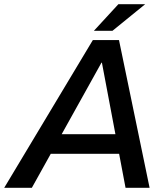

<svg xmlns="http://www.w3.org/2000/svg" viewBox="-60 -890 786 910"><path d="M-40 0 380 -700H504L649 0H535L423 -593H421L91 0ZM131 -161 150 -254H557L538 -161ZM385 -744 501 -870H628L473 -744Z"/></svg>

Font: REM
Style: Italic
Weight: 400
Italic angle: -11°
Designer: Octavio Pardo
Foundry: Ashler Design
Version: Version 1.005;gftools[0.9.28]